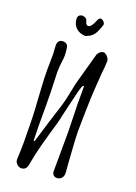

<svg xmlns="http://www.w3.org/2000/svg" viewBox="-176 -1009 768 1088"><g transform="rotate(20 208.5 -465.5)"><path d="M61 -32Q64 -83 64 -136Q64 -182 62 -276Q61 -319 55 -405Q54 -422 52 -454.5Q50 -487 49 -512Q48 -529 48 -563L49 -665Q49 -674 47 -690L46 -713Q46 -729 54.5 -738Q63 -747 77 -747Q106 -747 110 -720Q114 -690 114 -675Q114 -657 111 -639Q106 -602 106 -572L107 -542Q111 -450 111 -373V-254Q111 -223 113 -161L119 -160L131 -199Q161 -300 188 -383Q202 -422 218 -504Q225 -540 231 -562L281 -742Q288 -755 298 -761.5Q308 -768 318 -767Q330 -764 341 -750.5Q352 -737 351 -724Q350 -689 345 -651Q336 -526 335 -494Q331 -360 331 -293Q331 -261 336 -192.5Q341 -124 342 -102L346 -52Q347 -31 336 -19Q325 -7 307 -7Q296 -7 288 -14.5Q280 -22 279 -35V-44L280 -245V-281Q278 -333 276 -441V-482V-548Q275 -549 271 -549Q265 -548 253.5 -503.5Q242 -459 232 -414.5Q222 -370 219 -358Q210 -315 208 -309Q180 -214 163 -150.5Q146 -87 135 -22Q129 10 99 10Q84 10 72 -3Q60 -16 61 -32ZM105 -894V-897Q105 -914 123 -920Q132 -923 143.5 -919Q155 -915 159 -907Q161 -904 162 -899.5Q163 -895 164 -892Q170 -877 181 -877Q188 -877 194 -883Q207 -897 216 -921Q226 -944 237 -941Q248 -938 255.5 -928.5Q263 -919 260 -910Q251 -883 242 -865Q233 -847 217 -834Q210 -829 199.5 -824.5Q189 -820 185 -818Q149 -820 128 -840Q107 -860 105 -894Z"/></g></svg>

Font: Amatic SC
Style: Bold
Weight: 700
Designer: Multiple Designers
Foundry: Vernon Adams
Version: Version 2.505